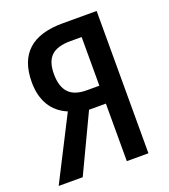

<svg xmlns="http://www.w3.org/2000/svg" viewBox="-132 -809 797 905"><g transform="rotate(-20 267.0 -357.0)"><path d="M6.8 0 167.5 -315.4Q111.8 -338.4 83.3 -386.2Q54.7 -434.1 54.7 -502Q54.7 -713.9 286.1 -713.9H457V0H348.6V-288.6H264.2L127.4 0ZM285.2 -378.4H348.6V-622.6H291.5Q226.6 -622.6 196.3 -594.2Q166 -565.9 166 -502.9Q166 -440.4 194.8 -409.4Q223.6 -378.4 285.2 -378.4Z"/></g></svg>

Font: Open Sans
Style: Regular
Weight: 600
Width: 3
Foundry: Ascender Corporation
Version: Version 1.000